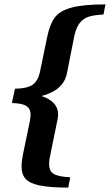

<svg xmlns="http://www.w3.org/2000/svg" viewBox="-20 -730 499 872"><path d="M78 27Q78 1 86 -37L115 -177Q119 -201 119 -209Q119 -236 100 -248.5Q81 -261 34 -262L48 -327Q104 -328 128 -345Q152 -362 161 -401L194 -561Q206 -619 228 -649.5Q250 -680 303 -695Q356 -710 459 -710L450 -664Q410 -662 385.5 -655Q361 -648 344 -628Q327 -608 318 -569L284 -397Q268 -319 168 -294Q244 -269 244 -210Q244 -205 242 -191L207 -19Q203 -2 203 14Q203 49 226 61Q249 73 299 75L290 122Q207 122 161 112.5Q115 103 96.5 82.5Q78 62 78 27Z"/></svg>

Font: Trirong
Style: Bold Italic
Weight: 700
Italic angle: -12°
Designer: Katatrad Team
Foundry: CadsonDemak
Version: Version 1.001